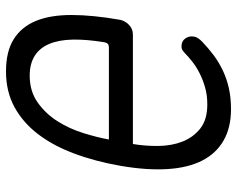

<svg xmlns="http://www.w3.org/2000/svg" viewBox="-95 -685 790 640"><g transform="rotate(90 300.0 -365.0)"><path d="M138 -333Q131 -333 127 -330Q123 -327 121 -319Q111 -258 112 -212Q113 -166 126.5 -134Q140 -102 166.5 -85.5Q193 -69 232 -69Q284 -69 321.5 -95.5Q359 -122 384 -161.5Q409 -201 423.5 -247.5Q438 -294 445 -333ZM344 -740Q405 -740 448 -715.5Q491 -691 515 -644.5Q539 -598 543.5 -529.5Q548 -461 533 -373Q518 -287 491.5 -216.5Q465 -146 426.5 -96Q388 -46 336.5 -18Q285 10 218 10Q152 10 111 -15.5Q70 -41 50 -89Q30 -137 30 -208Q30 -279 46 -370Q49 -386 62.5 -399.5Q76 -413 95 -413H460Q467 -454 466.5 -498Q466 -542 452 -578Q438 -614 408.5 -637.5Q379 -661 328 -661Q297 -661 271 -653.5Q245 -646 223.5 -635Q202 -624 185.5 -611Q169 -598 157 -586Q149 -579 145 -577Q141 -575 134 -575Q117 -575 108 -588Q99 -601 102 -616Q103 -624 108 -631Q113 -638 118 -643Q141 -665 164.5 -682.5Q188 -700 215.5 -713Q243 -726 274.5 -733Q306 -740 344 -740Z"/></g></svg>

Font: Maple Mono Light
Style: Italic
Weight: 300
Italic angle: -10°
Monospace: yes
Designer: subframe7536
Version: Version 7.000